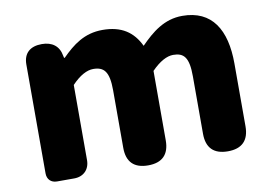

<svg xmlns="http://www.w3.org/2000/svg" viewBox="-66 -687 1118 792"><g transform="rotate(-10 492.5 -291.5)"><path d="M72 -284V-41C72 -16 88 0 113 0H161H185C224 0 250 -26 250 -65V-380C283 -415 314 -431 340 -431C385 -431 406 -409 406 -330V-89C406 -30 436 0 495 0C554 0 584 -30 584 -89V-380C618 -415 649 -431 675 -431C720 -431 740 -409 740 -330V-89C740 -30 770 0 829 0C888 0 918 -30 918 -89V-352C918 -494 864 -583 740 -583C664 -583 611 -539 562 -489C533 -550 485 -583 406 -583C329 -583 280 -544 233 -497H230L228 -506C221 -548 192 -569 149 -569C101 -569 72 -545 72 -497Z"/></g></svg>

Font: GenSenRounded2 TW H
Style: Regular
Weight: 900
Version: Version 2.100;PS 2.1;hotconv 16.6.51;makeotf.lib2.5.65220 DE